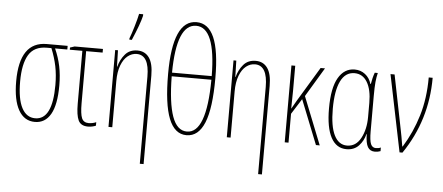

<svg xmlns="http://www.w3.org/2000/svg" viewBox="-61 -933 3024 1311"><g transform="rotate(5 1451.5 -277.5)"><path d="M197 10Q124 10 85 -58.5Q46 -127 46 -256Q46 -527 232 -527H375V-502H291Q317 -444 329.5 -384Q342 -324 342 -253Q342 -120 304.5 -55Q267 10 197 10ZM197 -15Q315 -15 315 -253Q315 -323 303 -381.5Q291 -440 266 -502H235Q148 -502 110.5 -439.5Q73 -377 73 -256Q73 -137 105 -76Q137 -15 197 -15Z M617 -502H504V-145Q504 -72 516.5 -43Q529 -14 564 -14Q576 -14 590.5 -17Q605 -20 615 -25V-1Q607 3 592 6.5Q577 10 561 10Q512 10 495 -25.5Q478 -61 478 -140V-502H392V-517L423 -527H617Z M962 -375V232H936V-365Q936 -513 850 -513Q817 -513 789 -491Q761 -469 744 -424.5Q727 -380 727 -316V0H701V-527H720L723 -415H725Q738 -465 769 -501Q800 -537 853 -537Q905 -537 933.5 -497Q962 -457 962 -375ZM791 -615Q802 -642 819 -699Q836 -756 842 -787H870V-776Q857 -720 808 -606H791Z M1236 10Q1155 10 1115 -90Q1075 -190 1075 -396Q1075 -765 1238 -765Q1319 -765 1359 -674Q1399 -583 1399 -396Q1399 -189 1358.5 -89.5Q1318 10 1236 10ZM1101 -407H1373Q1371 -740 1238 -740Q1104 -740 1101 -407ZM1373 -382H1101Q1103 -200 1136 -107.5Q1169 -15 1237 -15Q1370 -15 1373 -382Z M1773 -375V232H1747V-365Q1747 -513 1661 -513Q1628 -513 1600 -491Q1572 -469 1555 -424.5Q1538 -380 1538 -316V0H1512V-527H1531L1534 -415H1536Q1549 -465 1580 -501Q1611 -537 1664 -537Q1716 -537 1744.5 -497Q1773 -457 1773 -375Z M2019 -327 2149 0H2123L2002 -304L1935 -198V0H1909V-527H1935V-354Q1935 -316 1933 -234H1934L1966 -290L2109 -527H2139Z M2190 -257Q2190 -398 2230.5 -467.5Q2271 -537 2342 -537Q2383 -537 2414 -513Q2445 -489 2457 -448H2460Q2467 -492 2480 -527H2501Q2494 -500 2490.5 -465Q2487 -430 2487 -367V-126Q2487 -63 2497.5 -39Q2508 -15 2532 -15Q2552 -15 2566 -22V3Q2547 10 2528 10Q2494 10 2478.5 -16.5Q2463 -43 2462 -105H2460Q2449 -58 2417 -24Q2385 10 2333 10Q2263 10 2226.5 -58Q2190 -126 2190 -257ZM2461 -222V-319Q2461 -410 2430 -461Q2399 -512 2343 -512Q2280 -512 2248 -446Q2216 -380 2216 -257Q2216 -137 2246.5 -76Q2277 -15 2334 -15Q2395 -15 2428 -76Q2461 -137 2461 -222Z M2616 -527 2691 -153Q2692 -147 2699.5 -109Q2707 -71 2711 -42H2714Q2778 -145 2814 -264Q2850 -383 2850 -527H2877Q2877 -236 2716 0H2696L2588 -527Z"/></g></svg>

Font: Noto Sans Display Thin Cond
Style: Regular
Weight: 250
Width: 3
Designer: Monotype Design team
Foundry: Monotype Imaging Inc.
Version: Version 1.000